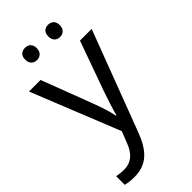

<svg xmlns="http://www.w3.org/2000/svg" viewBox="-297 -797 1103 1103"><g transform="rotate(-45 255.0 -245.0)"><path d="M115 -681C115 -647 136 -631 162 -631C187 -631 209 -647 209 -681C209 -716 187 -730 162 -730C136 -730 115 -716 115 -681ZM303 -681C303 -647 324 -631 349 -631C374 -631 396 -647 396 -681C396 -716 374 -730 349 -730C324 -730 303 -716 303 -681ZM1 -536 217 2 189 73C167 131 131 168 70 168C47 168 25 165 11 162V232C28 236 52 240 84 240C188 240 241 175 279 74L510 -536H415L306 -232C287 -177 268 -118 260 -85H256C248 -129 231 -177 211 -231L95 -536Z"/></g></svg>

Font: Noto Sans Lycian
Style: Regular
Weight: 400
Designer: Monotype Design Team
Foundry: Monotype Imaging Inc.
Version: Version 2.002